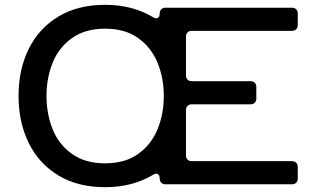

<svg xmlns="http://www.w3.org/2000/svg" viewBox="-20 -765 1310 797"><path d="M1216 -709V-661Q1216 -650 1209.5 -643.5Q1203 -637 1192 -637H776Q765 -637 758.5 -630.5Q752 -624 752 -613V-452Q752 -441 758.5 -434.5Q765 -428 776 -428H1020Q1031 -428 1037.5 -421.5Q1044 -415 1044 -404V-356Q1044 -345 1037.5 -338.5Q1031 -332 1020 -332H776Q765 -332 758.5 -325.5Q752 -319 752 -308V-120Q752 -109 758.5 -102.5Q765 -96 776 -96H1192Q1203 -96 1209.5 -89.5Q1216 -83 1216 -72V-24Q1216 -13 1209.5 -6.5Q1203 0 1192 0H667Q656 0 649.5 -6.5Q643 -13 643 -24Q643 -33 639 -38.5Q635 -44 629 -44Q621 -44 615 -39Q529 12 416 12Q303 12 222 -37Q141 -86 99 -172Q57 -258 57 -367Q57 -476 99 -561.5Q141 -647 222 -696Q303 -745 416 -745Q529 -745 615 -694Q621 -689 629 -689Q635 -689 639 -694.5Q643 -700 643 -709Q643 -720 649.5 -726.5Q656 -733 667 -733H1192Q1203 -733 1209.5 -726.5Q1216 -720 1216 -709ZM660 -367Q660 -441 634 -504.5Q608 -568 553.5 -607Q499 -646 416 -646Q334 -646 279 -607Q224 -568 198.5 -504.5Q173 -441 173 -367Q173 -292 198.5 -228.5Q224 -165 279 -126Q334 -87 416 -87Q499 -87 553.5 -126Q608 -165 634 -228.5Q660 -292 660 -367Z"/></svg>

Font: Shippori Gochic B2 Bold
Style: Regular
Weight: 700
Designer: FONTDASU
Foundry: FONTDASU / Google Inc. / but / Adobe
Version: Version 1.130